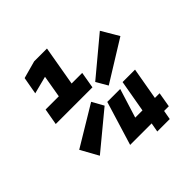

<svg xmlns="http://www.w3.org/2000/svg" viewBox="-185 -834 974 974"><g transform="rotate(-45 302.5 -346.5)"><path d="M395 0 403.8 -49.3H249L250 -50.8L321.8 -285.6H414.6L365.7 -128.9H417.5L447.8 -301.8H537.1L506.8 -128.9H540.5L526.9 -49.3H493.2L484.4 0ZM57.6 -391.1 73.2 -479.5H168L188.5 -599.1L94.2 -574.7L110.8 -667.5L205.1 -693.4H296.9L259.8 -479.5H335.9L320.8 -391.1ZM385.7 -338.9 350.1 -400.4 550.3 -567.4 605 -474.6ZM102.1 -119.1 49.3 -214.4 264.2 -343.8 298.8 -281.7Z"/></g></svg>

Font: CaskaydiaCove NFP SemiBold
Style: Italic
Weight: 600
Italic angle: -10°
Designer: Aaron Bell
Foundry: Saja Typeworks
Version: Version 2111.001; VTT 6.35;Nerd Fonts 3.1.1